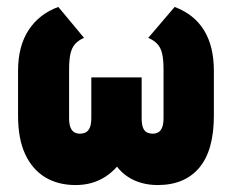

<svg xmlns="http://www.w3.org/2000/svg" viewBox="-20 -520 667 553"><path d="M483 -500 407 -411Q423 -404 433 -393.5Q443 -383 447 -365.5Q451 -348 451 -320V-180Q451 -163 447 -153Q443 -143 436 -139Q429 -135 420 -135Q411 -135 403.5 -138.5Q396 -142 392 -152Q388 -162 388 -180V-297H243V-180Q243 -162 238.5 -152Q234 -142 226.5 -138.5Q219 -135 210 -135Q201 -135 194 -139Q187 -143 183 -153Q179 -163 179 -180V-320Q179 -348 183 -365.5Q187 -383 196.5 -393.5Q206 -404 222 -411L148 -500Q93 -480 62.5 -433.5Q32 -387 32 -316V-187Q32 -120 52.5 -76Q73 -32 110 -9.5Q147 13 198 13Q222 13 243.5 7Q265 1 283.5 -11Q302 -23 317 -40Q330 -23 348 -11Q366 1 388 7Q410 13 434 13Q512 13 554 -37Q596 -87 596 -187V-316Q596 -387 567.5 -433Q539 -479 483 -500Z"/></svg>

Font: Advent Pro ExtraBold
Style: Regular
Weight: 800
Designer: VivaRado, Andreas Kalpakidis
Foundry: VivaRado, Andreas Kalpakidis
Version: Version 3.000